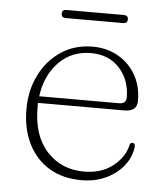

<svg xmlns="http://www.w3.org/2000/svg" viewBox="-47 -634 593 687"><g transform="rotate(5 249.5 -291.0)"><path d="M447.5 -290Q447.5 -252 402 -252H91.5Q91.5 -244 91.5 -236.5Q91.5 -134.5 143.5 -78Q195.5 -21.5 276.5 -21.5Q339 -21.5 379.8 -53.5Q420.5 -85.5 430.5 -127.5Q432.5 -139 441 -139Q450.5 -139 450.5 -126.5Q446.5 -89.5 422.5 -58.5Q398.5 -27.5 359.2 -8.8Q320 10 270.5 10Q203 10 154.2 -19.5Q105.5 -49 79 -102.2Q52.5 -155.5 52.5 -226Q52.5 -294 80 -349.2Q107.5 -404.5 156.5 -437Q205.5 -469.5 269.5 -469.5Q320 -469.5 360.2 -447Q400.5 -424.5 424 -384.2Q447.5 -344 447.5 -290ZM265.5 -446Q196 -446 150 -398.8Q104 -351.5 94 -276H380Q406.5 -276 406.5 -298.5Q406.5 -361.5 368.2 -403.8Q330 -446 265.5 -446ZM148.5 -577.5Q148.5 -592 164 -592H370.5Q386 -592 386 -577.5Q386 -563 370.5 -563H164Q148.5 -563 148.5 -577.5Z"/></g></svg>

Font: Fraunces 9pt Soft Thin
Style: Regular
Weight: 100
Version: Version 1.000;[b76b70a41]